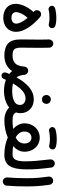

<svg xmlns="http://www.w3.org/2000/svg" viewBox="882 -1595 785 2589"><g transform="rotate(90 1274.5 -300.5)"><path d="M31.7 -118.2C31.7 -11.2 115.2 47.9 218.8 47.9C324.2 47.9 409.2 -12.2 409.2 -125.5C409.2 -231.4 323.2 -351.6 209.5 -448.7C199.2 -457.5 187.5 -461.9 174.3 -461.9C172.9 -461.9 167.5 -461.4 159.2 -460.9C150.4 -460.4 141.1 -454.1 130.9 -442.9C122.1 -432.6 117.7 -420.9 117.7 -407.2C117.7 -405.8 118.2 -400.4 118.7 -392.1C119.1 -383.8 125.5 -374.5 136.7 -364.7L142.6 -359.9C108.9 -323.2 82 -283.7 62 -241.2C42 -198.2 31.7 -157.2 31.7 -118.2ZM60.1 -594.7C67.4 -571.8 88.4 -562.5 103.5 -562.5C107.9 -562.5 111.8 -563 115.7 -564C140.6 -571.8 180.2 -575.2 224.6 -575.2C252.4 -575.2 283.2 -571.8 302.2 -566.4C306.2 -565.4 310.1 -564.9 314 -564.9C324.2 -564.9 339.8 -567.9 352.1 -585.4C357.4 -592.8 359.9 -601.1 359.9 -609.9C359.9 -613.3 358.9 -619.6 356.4 -628.4C354 -636.7 347.2 -644.5 335 -650.9C309.1 -661.1 271 -667.5 224.6 -667.5C177.7 -667.5 127 -661.6 90.3 -650.4C66.4 -642.6 58.1 -621.6 58.1 -607.4C58.1 -603 58.6 -599.1 60.1 -594.7ZM143.6 -125C143.6 -144 150.4 -168 163.6 -196.8C176.8 -225.6 195.8 -253.4 220.7 -280.8C271 -220.2 298.3 -165.5 298.3 -128.4C298.3 -88.9 273.4 -62.5 218.8 -62.5C168 -62.5 143.6 -89.4 143.6 -125Z M511.7 -187C511.7 -106.4 529.8 -49.8 566.4 -16.6C603 16.6 657.2 33.2 729 33.2H729.5C744.6 33.2 757.8 27.8 768.6 17.1C779.3 5.9 784.7 -6.8 784.7 -22C784.7 -52.7 760.3 -77.1 729.5 -77.1H729C686.5 -77.1 658.2 -85.4 644 -101.6C629.9 -117.7 622.6 -147 622.6 -188.5C622.6 -315.9 625 -397.9 625 -444.8C625 -485.8 624.5 -528.3 623 -572.8C622.6 -603.5 596.7 -626 567.9 -626H565.4C550.3 -625.5 538.1 -620.1 527.8 -608.9C517.6 -597.7 512.2 -584.5 512.2 -569.8V-568.4C513.7 -523.4 514.2 -480.5 514.2 -439.5C514.2 -393.1 511.7 -312 511.7 -187Z M674.3 -22C674.3 -6.8 679.7 5.9 690.4 17.1C701.7 27.8 714.4 33.2 729.5 33.2C820.8 33.2 893.6 -4.4 938.5 -71.3C949.7 -57.1 962.9 -44.4 977.1 -33.2C971.7 -21 966.8 -8.8 961.4 4.4C958.5 12.2 957 19.5 957 26.9C957 36.6 959 54.7 978 65.9C984.9 69.8 992.2 71.8 999.5 71.8C1003.9 71.8 1010.7 70.3 1020 67.9C1029.3 65.4 1036.6 56.6 1043 42.5C1047.4 32.2 1052.2 22 1056.6 12.2C1101.1 29.3 1150.4 38.1 1205.1 38.1C1294.4 38.1 1375 12.7 1430.2 -31.7C1471.2 9.3 1531.2 33.2 1603.5 33.2H1604C1619.1 33.2 1632.3 27.8 1643.1 17.1C1653.8 5.9 1659.2 -6.8 1659.2 -22C1659.2 -52.7 1634.8 -77.1 1604 -77.1H1603.5C1570.8 -77.1 1546.9 -81.1 1531.7 -88.4C1516.6 -95.7 1504.9 -108.4 1496.6 -125.5C1502.9 -144 1505.9 -163.6 1505.9 -184.1C1505.9 -291 1426.8 -363.8 1320.8 -363.8C1260.7 -363.8 1206.1 -342.8 1156.7 -301.3C1107.4 -259.3 1063 -202.6 1023.9 -130.9C1003.9 -155.8 992.7 -190.4 989.3 -235.4C988.3 -253.4 980 -268.1 964.4 -278.3C956.5 -283.7 947.8 -286.6 938.5 -287.6H934.1C931.6 -287.6 928.7 -287.6 925.8 -287.1C905.8 -284.2 891.6 -273.4 883.3 -255.4C880.9 -249.5 878.9 -243.7 878.4 -237.3C874 -176.8 858.9 -134.8 833 -111.8C806.6 -88.9 772 -77.1 729.5 -77.1C714.4 -77.1 701.7 -71.8 690.4 -61C679.7 -50.3 674.3 -37.1 674.3 -22ZM1308.1 -252.4C1331.5 -252.4 1352.1 -246.1 1369.1 -232.9C1386.2 -219.7 1395 -200.7 1395 -176.8C1395 -140.1 1377.4 -113.8 1341.8 -97.2C1306.2 -80.6 1260.3 -72.3 1205.1 -72.3C1165.5 -72.3 1131.8 -75.7 1105 -83C1134.8 -134.3 1166.5 -175.8 1200.2 -206.5C1233.9 -237.3 1269.5 -252.4 1308.1 -252.4ZM1261.2 -535.6C1261.2 -526.4 1262.7 -517.6 1265.6 -509.3C1272.9 -491.2 1287.6 -474.6 1320.3 -474.6C1344.2 -474.6 1360.4 -481.9 1368.7 -496.1C1377 -510.3 1380.9 -522.9 1380.9 -535.2C1380.9 -545.4 1377.4 -555.7 1371.1 -566.4C1361.3 -581.5 1344.7 -593.3 1319.8 -593.3C1302.7 -593.3 1288.6 -587.4 1277.8 -575.7C1266.6 -563.5 1261.2 -550.3 1261.2 -535.6Z M1548.8 -22C1548.8 -6.8 1554.2 5.9 1564.9 17.1C1576.2 27.8 1588.9 33.2 1604 33.2C1684.6 33.2 1765.1 16.6 1834 -12.7C1902.3 16.6 1982.9 33.2 2064.5 33.2H2064.9C2080.1 33.2 2093.3 27.8 2104 17.1C2114.7 5.9 2120.1 -6.8 2120.1 -22C2120.1 -52.7 2095.7 -77.1 2064.9 -77.1H2064.5C2022.5 -77.1 1984.4 -79.6 1950.2 -85C1997.1 -127.4 2025.9 -179.7 2025.9 -237.8C2025.9 -275.9 2018.1 -310.5 2002 -341.8C1969.7 -403.8 1910.6 -443.8 1836.4 -443.8C1799.8 -443.8 1766.6 -434.6 1737.3 -416.5C1678.7 -379.4 1643.1 -314.9 1643.1 -238.8C1643.1 -180.2 1671.4 -127.9 1718.3 -85C1683.6 -79.6 1645.5 -77.1 1604 -77.1C1588.9 -77.1 1576.2 -71.8 1564.9 -61C1554.2 -50.3 1548.8 -37.1 1548.8 -22ZM1753.9 -238.8C1753.9 -265.6 1761.7 -287.6 1776.9 -305.7C1792 -323.2 1811.5 -332 1836.4 -332C1861.3 -332 1880.4 -323.2 1894.5 -305.2C1908.2 -287.1 1915 -264.6 1915 -237.8C1915 -185.1 1885.3 -146 1834 -119.1C1783.2 -146 1753.9 -185.5 1753.9 -238.8ZM1695.3 -600.6C1702.6 -577.6 1723.6 -568.4 1738.8 -568.4C1743.2 -568.4 1747.1 -568.8 1751 -569.8C1775.9 -577.6 1815.4 -581.1 1859.9 -581.1C1887.7 -581.1 1918.5 -577.6 1937.5 -572.3C1941.4 -571.3 1945.3 -570.8 1949.2 -570.8C1959.5 -570.8 1975.1 -573.7 1987.3 -591.3C1992.7 -598.6 1995.1 -606.9 1995.1 -615.7C1995.1 -619.1 1994.1 -625.5 1991.7 -634.3C1989.3 -642.6 1982.4 -650.4 1970.2 -656.7C1944.3 -667 1906.2 -673.3 1859.9 -673.3C1813 -673.3 1762.2 -667.5 1725.6 -656.2C1701.7 -648.4 1693.4 -627.4 1693.4 -613.3C1693.4 -608.9 1693.8 -605 1695.3 -600.6Z M2009.8 -22C2009.8 -6.8 2015.1 5.9 2025.9 17.1C2037.1 27.8 2049.8 33.2 2064.9 33.2C2138.2 33.2 2189.9 9.3 2219.7 -39.1C2249.5 -87.4 2264.2 -163.6 2264.2 -268.6C2264.2 -376.5 2257.3 -459.5 2239.7 -598.6C2235.8 -629.4 2209 -647 2185.1 -647C2182.6 -647 2179.7 -647 2177.2 -646.5C2147.5 -642.6 2128.9 -615.7 2128.9 -590.8C2128.9 -588.4 2128.9 -586.4 2129.4 -584C2148.9 -418.9 2155.3 -342.8 2155.3 -249C2155.3 -135.3 2132.8 -77.1 2064.9 -77.1C2049.8 -77.1 2037.1 -71.8 2025.9 -61C2015.1 -50.3 2009.8 -37.1 2009.8 -22Z M2361.3 -562C2378.4 -434.6 2382.8 -381.3 2382.8 -270.5C2382.8 -182.6 2379.9 -85.4 2372.6 -4.9V0C2372.6 25.9 2393.6 52.2 2423.3 54.7H2428.7C2454.6 54.7 2481 33.7 2483.4 3.9C2490.7 -76.7 2493.7 -174.8 2493.7 -265.1C2493.7 -383.3 2489.3 -448.2 2471.2 -576.7C2467.3 -607.4 2440.9 -625 2417 -625C2414.6 -625 2411.6 -625 2409.2 -624.5C2379.4 -620.6 2360.8 -593.8 2360.8 -569.8C2360.8 -567.4 2360.8 -564.5 2361.3 -562Z"/></g></svg>

Font: Mikhak SemiBold
Style: Regular
Weight: 600
Designer: Amin Abedi
Version: Version 3.2